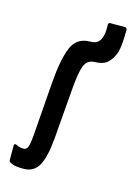

<svg xmlns="http://www.w3.org/2000/svg" viewBox="-96 -629 482 692"><g transform="rotate(15 145.5 -283.0)"><path d="M62 11Q46 11 34.5 9.5Q23 8 10 1Q6 0 6 -8V-60Q6 -65 8 -66.5Q10 -68 15 -66Q29 -59 43 -59Q54 -59 59 -71.5Q64 -84 67 -127L81 -314Q88 -405 107 -449.5Q126 -494 176 -494Q195 -494 204.5 -503Q214 -512 218 -528Q221 -538 221 -549Q221 -560 221 -570Q221 -577 229 -577H284Q291 -577 291 -566Q291 -533 288 -508Q285 -483 276 -467Q267 -449 253 -438.5Q239 -428 209 -427Q182 -426 172 -400Q162 -374 157 -310L142 -125Q136 -53 118 -21Q100 11 62 11Z"/></g></svg>

Font: Sofia Sans Extra Condensed Medium
Style: Regular
Weight: 500
Version: Version 4.100